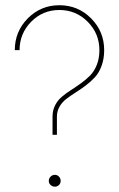

<svg xmlns="http://www.w3.org/2000/svg" viewBox="-20 -699 450 728"><path d="M179.2 -256.8Q179.2 -280.8 189 -299.8Q198.7 -318.8 214.4 -332Q230 -345.2 249 -357.4Q268.1 -369.6 287.1 -383.3Q306.2 -397 321.8 -412.8Q337.4 -428.7 347.2 -453.4Q356.9 -478 356.9 -508.8Q356.9 -571.8 312.5 -616.5Q268.1 -661.1 205.1 -661.1Q142.1 -661.1 98.1 -616.5Q54.2 -571.8 54.2 -508.8H36.1Q36.1 -579.6 85.4 -629.4Q134.8 -679.2 205.1 -679.2Q275.9 -679.2 325.4 -629.4Q375 -579.6 375 -508.8Q375 -476.1 365.2 -449.5Q355.5 -422.9 339.6 -405.8Q323.7 -388.7 304.4 -374.3Q285.2 -359.9 266.1 -347.9Q247.1 -335.9 231.2 -323.7Q215.3 -311.5 205.6 -294.4Q195.8 -277.3 195.8 -256.8V-188H179.2ZM171.9 2.4Q165 -3.9 165 -13.2Q165 -22.5 171.9 -29.3Q178.7 -36.1 188 -36.1Q197.3 -36.1 203.6 -29.3Q210 -22.5 210 -13.2Q210 -3.9 203.6 2.4Q197.3 8.8 188 8.8Q178.7 8.8 171.9 2.4Z"/></svg>

Font: Rawengulk
Style: Light
Weight: 300
Version: Version 0.92